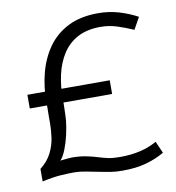

<svg xmlns="http://www.w3.org/2000/svg" viewBox="-78 -744 760 829"><g transform="rotate(-10 301.5 -330.0)"><path d="M192 -332Q193 -324 192.5 -306Q192 -288 191.5 -269.5Q191 -251 190 -242Q187 -213 179.5 -180Q172 -147 161 -119Q150 -91 136 -75Q136 -75 141.5 -76Q147 -77 155 -77.5Q163 -78 171.5 -79Q180 -80 186 -80Q220 -80 248 -74.5Q276 -69 301 -61Q320 -55 341 -50.5Q362 -46 393 -46Q441 -46 481.5 -55.5Q522 -65 555 -84L578 -32Q540 -10 496 2Q452 14 393 14Q365 14 342.5 10.5Q320 7 296 2Q266 -4 237.5 -9.5Q209 -15 186 -15Q164 -15 129 -13Q94 -11 45 0V-55Q78 -81 94 -112.5Q110 -144 115 -177Q120 -210 120 -241Q120 -251 120 -269Q120 -287 120.5 -305.5Q121 -324 120 -332ZM406 -614Q348 -614 307 -592.5Q266 -571 240.5 -532Q215 -493 203.5 -442Q192 -391 192 -332H120Q120 -400 136 -461.5Q152 -523 186 -571Q220 -619 274.5 -646.5Q329 -674 406 -674Q455 -674 498 -661Q541 -648 578 -628L549 -576Q515 -591 479.5 -602.5Q444 -614 406 -614ZM45 -380H406V-320H45Z"/></g></svg>

Font: Epunda Slab Light
Style: Regular
Weight: 300
Designer: Simon Atzbach
Foundry: typofactur
Version: Version 1.102